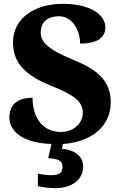

<svg xmlns="http://www.w3.org/2000/svg" viewBox="-20 -744 633 1004"><path d="M269 240C354 240 415 197 415 126C415 73 369 39 304 34L309 9C463 -2 559 -87 559 -208C559 -305 511 -372 366 -430C223 -488 193 -528 193 -575C193 -631 233 -659 288 -659C361 -659 399 -582 399 -516C495 -516 531 -552 531 -601C531 -661 462 -724 308 -724C161 -724 48 -648 48 -523C48 -430 94 -358 241 -298C350 -254 413 -221 413 -155C413 -103 370 -54 296 -54C222 -54 151 -107 150 -233C87 -233 29 -209 29 -129C29 -75 73 2 249 9L232 83C275 86 307 91 307 130C307 164 284 172 246 172C228 172 202 169 178 164V229C202 236 248 240 269 240Z"/></svg>

Font: Noto Serif Malayalam ExtraBold
Style: Regular
Weight: 800
Designer: Indian type Foundry, Jelle Bosma, Monotype Design Team
Foundry: Monotype Imaging Inc.
Version: Version 2.104